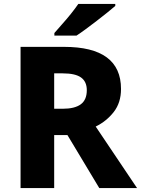

<svg xmlns="http://www.w3.org/2000/svg" viewBox="-20 -951 713 971"><path d="M304 -714Q592 -714 592 -501Q592 -432 555.5 -385Q519 -338 464 -311L673 0H482L321 -268H254V0H84V-714ZM297 -580H254V-401H297Q358 -401 388.5 -423.5Q419 -446 419 -495Q419 -538 390 -559Q361 -580 297 -580ZM563 -921Q547 -907 522 -887Q497 -867 468.5 -845Q440 -823 413.5 -803.5Q387 -784 367 -771H255V-784Q271 -803 294 -828.5Q317 -854 339 -881.5Q361 -909 376 -931H563Z"/></svg>

Font: Noto Sans Sinhala ExtraBold
Style: Regular
Weight: 800
Designer: Jelle Bosma - Monotype Design Team
Foundry: Monotype Imaging Inc.
Version: Version 2.006; ttfautohint (v1.8.4.7-5d5b)